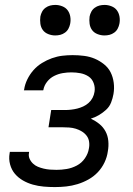

<svg xmlns="http://www.w3.org/2000/svg" viewBox="-20 -752 540 780"><path d="M203 8Q180 8 157.5 6Q135 4 113.5 -2Q92 -8 73 -19Q54 -30 40.5 -46Q27 -62 21 -84Q15 -106 19 -129L20 -135H98V-132Q95 -119 100 -107.5Q105 -96 114 -87.5Q123 -79 134 -74.5Q145 -70 157.5 -67Q170 -64 183 -63Q196 -62 210 -62Q230 -62 251 -65.5Q272 -69 292 -79.5Q312 -90 325 -109Q338 -128 341 -148Q344 -162 342 -176Q340 -190 332 -200.5Q324 -211 312.5 -218Q301 -225 288 -229Q275 -233 261 -234Q247 -235 233 -235H177L188 -305H244Q256 -305 269 -306.5Q282 -308 294 -311Q306 -314 318 -319.5Q330 -325 340 -334Q350 -343 356 -354.5Q362 -366 364 -379Q367 -397 360.5 -414.5Q354 -432 339.5 -441.5Q325 -451 307 -454.5Q289 -458 270 -458Q253 -458 235 -455Q217 -452 200 -443.5Q183 -435 171 -419.5Q159 -404 156 -386L155 -385H77L78 -388Q81 -409 91 -429.5Q101 -450 116 -467Q131 -484 150.5 -496Q170 -508 191 -515.5Q212 -523 233 -525.5Q254 -528 275 -528Q299 -528 322 -525Q345 -522 365 -513.5Q385 -505 402.5 -491Q420 -477 429.5 -458Q439 -439 442 -416Q445 -393 441 -370Q438 -353 431.5 -336Q425 -319 411.5 -306.5Q398 -294 382 -284.5Q366 -275 349 -270Q368 -261 383.5 -248.5Q399 -236 408.5 -218.5Q418 -201 420 -179.5Q422 -158 418 -137Q415 -114 404.5 -92Q394 -70 377.5 -52.5Q361 -35 339.5 -23Q318 -11 295 -4Q272 3 249 5.5Q226 8 203 8ZM404 -608Q390 -608 376 -613.5Q362 -619 354 -630Q346 -641 344 -655.5Q342 -670 344 -685Q346 -695 351 -704.5Q356 -714 365 -720.5Q374 -727 384 -729.5Q394 -732 405 -732Q419 -732 433 -726.5Q447 -721 455 -710Q463 -699 465.5 -684.5Q468 -670 465 -655Q463 -645 458 -635.5Q453 -626 444 -619.5Q435 -613 425 -610.5Q415 -608 404 -608ZM204 -608Q190 -608 176 -613.5Q162 -619 154 -630Q146 -641 144 -655.5Q142 -670 144 -685Q146 -695 151 -704.5Q156 -714 165 -720.5Q174 -727 184 -729.5Q194 -732 205 -732Q219 -732 233 -726.5Q247 -721 255 -710Q263 -699 265.5 -684.5Q268 -670 265 -655Q263 -645 258 -635.5Q253 -626 244 -619.5Q235 -613 225 -610.5Q215 -608 204 -608Z"/></svg>

Font: Iosevka Fixed
Style: Italic
Weight: 400
Italic angle: -9°
Monospace: yes
Designer: Belleve Invis
Foundry: Belleve Invis
Version: Version 33.2.4